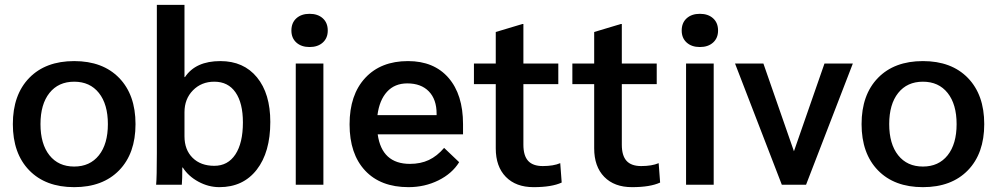

<svg xmlns="http://www.w3.org/2000/svg" viewBox="-20 -762 4113 792"><path d="M33 -250Q33 -371 100.5 -440.5Q168 -510 286 -510Q404 -510 471.5 -440.5Q539 -371 539 -250Q539 -129 471.5 -59.5Q404 10 286 10Q168 10 100.5 -59.5Q33 -129 33 -250ZM425 -250Q425 -332 388 -378.5Q351 -425 286 -425Q221 -425 184 -378.5Q147 -332 147 -250Q147 -168 184 -121.5Q221 -75 286 -75Q351 -75 388 -121.5Q425 -168 425 -250Z M734 -71H732Q732 -22 730 0H624Q627 -30 627 -131V-742H741V-444H743Q787 -510 889 -510Q985 -510 1040 -443Q1095 -376 1095 -259Q1095 -134 1039 -62Q983 10 885 10Q840 10 798.5 -12.5Q757 -35 734 -71ZM982 -257Q982 -337 951.5 -381Q921 -425 864 -425Q811 -425 776 -389.5Q741 -354 741 -299V-200Q741 -144 774.5 -111Q808 -78 864 -78Q920 -78 951 -125Q982 -172 982 -257Z M1182 -636Q1182 -668 1202.5 -686.5Q1223 -705 1257 -705Q1291 -705 1311.5 -686.5Q1332 -668 1332 -636Q1332 -605 1311.5 -586.5Q1291 -568 1257 -568Q1223 -568 1202.5 -586.5Q1182 -605 1182 -636ZM1200 -500H1314V0H1200Z M1890 -208H1538Q1555 -86 1671 -86Q1715 -86 1749 -102Q1783 -118 1812 -152L1874 -93Q1845 -46 1788.5 -18Q1732 10 1665 10Q1550 10 1486 -58.5Q1422 -127 1422 -249Q1422 -371 1486.5 -440.5Q1551 -510 1663 -510Q1770 -510 1830 -441Q1890 -372 1890 -250ZM1781 -293Q1781 -352 1749 -385Q1717 -418 1660 -418Q1608 -418 1576.5 -383.5Q1545 -349 1537 -287H1781Z M2025 -150V-415H1935V-500H2025V-630L2135 -663H2139V-500H2283V-415H2139V-165Q2139 -120 2158.5 -98.5Q2178 -77 2219 -77Q2263 -77 2291 -89L2297 -9Q2256 10 2181 10Q2108 10 2066.5 -32.5Q2025 -75 2025 -150Z M2431 -150V-415H2341V-500H2431V-630L2541 -663H2545V-500H2689V-415H2545V-165Q2545 -120 2564.5 -98.5Q2584 -77 2625 -77Q2669 -77 2697 -89L2703 -9Q2662 10 2587 10Q2514 10 2472.5 -32.5Q2431 -75 2431 -150Z M2792 -636Q2792 -668 2812.5 -686.5Q2833 -705 2867 -705Q2901 -705 2921.5 -686.5Q2942 -668 2942 -636Q2942 -605 2921.5 -586.5Q2901 -568 2867 -568Q2833 -568 2812.5 -586.5Q2792 -605 2792 -636ZM2810 -500H2924V0H2810Z M3498 -500 3305 0H3205L3012 -500H3129L3255 -138L3381 -500Z M3534 -250Q3534 -371 3601.5 -440.5Q3669 -510 3787 -510Q3905 -510 3972.5 -440.5Q4040 -371 4040 -250Q4040 -129 3972.5 -59.5Q3905 10 3787 10Q3669 10 3601.5 -59.5Q3534 -129 3534 -250ZM3926 -250Q3926 -332 3889 -378.5Q3852 -425 3787 -425Q3722 -425 3685 -378.5Q3648 -332 3648 -250Q3648 -168 3685 -121.5Q3722 -75 3787 -75Q3852 -75 3889 -121.5Q3926 -168 3926 -250Z"/></svg>

Font: Sarabun SemiBold
Style: Regular
Weight: 600
Designer: Suppakit Chalermlarp | Katatrad Co.,Ltd.
Foundry: Cadson Demak Co.,Ltd.
Version: Version 1.000; ttfautohint (v1.6)